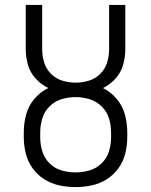

<svg xmlns="http://www.w3.org/2000/svg" viewBox="-20 -755 616 783"><path d="M288 8Q321 8 354 1Q387 -6 415.5 -24Q444 -42 463.5 -69.5Q483 -97 491 -129.5Q499 -162 499 -195V-215Q499 -252 489.5 -287.5Q480 -323 456 -351.5Q432 -380 400 -396Q429 -410 451 -434.5Q473 -459 482 -490.5Q491 -522 491 -554V-735H425V-554Q425 -527 417 -500.5Q409 -474 389 -454Q369 -434 342.5 -426Q316 -418 288 -418Q261 -418 234.5 -426Q208 -434 188 -454Q168 -474 160 -500.5Q152 -527 152 -554V-735H85V-554Q85 -522 94 -490.5Q103 -459 125.5 -434.5Q148 -410 177 -396Q144 -380 120 -351.5Q96 -323 86.5 -287.5Q77 -252 77 -215V-195Q77 -162 85 -129.5Q93 -97 112.5 -69.5Q132 -42 160.5 -24Q189 -6 222 1Q255 8 288 8ZM288 -52Q259 -52 231 -60Q203 -68 182 -89Q161 -110 152.5 -138Q144 -166 144 -195V-215Q144 -244 152.5 -272Q161 -300 182 -321Q203 -342 231 -350.5Q259 -359 288 -359Q317 -359 345 -350.5Q373 -342 394.5 -321Q416 -300 424.5 -272Q433 -244 433 -215V-195Q433 -166 424.5 -138Q416 -110 394.5 -89Q373 -68 345 -60Q317 -52 288 -52Z"/></svg>

Font: Iosevka Sparkle Light
Style: Regular
Weight: 300
Designer: Belleve Invis
Foundry: Belleve Invis
Version: Version 4.5.0; ttfautohint (v1.8.3)